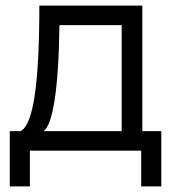

<svg xmlns="http://www.w3.org/2000/svg" viewBox="-20 -540 628 688"><path d="M15 128H87V0H486V128H558V-70H490V-520H121C121 -237 99 -94 54 -70H15ZM136 -70C168 -92 190 -213 193 -450H416V-70Z"/></svg>

Font: Fixel Display Regular
Style: Regular
Weight: 400
Designer: AlfaBravo + MacPaw
Foundry: Kyrylo Tkachov, Marchela Mozhyna, Serhii Makarenko, Maria Weinstein, Zakhar Kryvoshyya
Version: Version 1.211